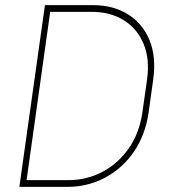

<svg xmlns="http://www.w3.org/2000/svg" viewBox="-20 -731 675 751"><path d="M343.3 -710.9Q422.9 -710.9 480.5 -675Q538.1 -639.2 564.9 -573.7Q591.8 -508.3 579.1 -418.5L561.5 -292.5Q548.8 -203.1 503.7 -137.5Q458.5 -71.8 390.6 -35.9Q322.8 0 243.2 0H55.7L155.8 -710.9ZM537.1 -292.5 555.2 -419.9Q566.4 -500 541.7 -559.3Q517.1 -618.7 464.6 -651.6Q412.1 -684.6 339.4 -684.6H176.3L84 -26.4H247.1Q319.8 -26.4 381.6 -59.3Q443.4 -92.3 484.6 -152.1Q525.9 -211.9 537.1 -292.5Z"/></svg>

Font: Robert Sans Thin
Style: Italic
Weight: 100
Italic angle: -8°
Designer: Christian Robertson (extended by Adam Twardoch)
Foundry: Google
Version: Version 12.135;April 2, 2019;FontCreator 11.5.0.2425 64-bit;